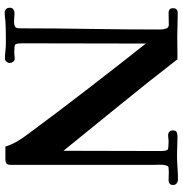

<svg xmlns="http://www.w3.org/2000/svg" viewBox="0 -777 780 820"><g transform="rotate(90 390.0 -367.0)"><path d="M770 -716Q770 -697 748 -697Q740 -697 732 -697.5Q724 -698 716 -698Q712 -698 707 -697.5Q702 -697 697 -697Q689 -697 686 -685Q683 -673 683.5 -658.5Q684 -644 684 -638V-21Q684 -11 679 -5.5Q674 0 660 0Q647 0 630.5 0Q614 0 606 0Q598 -26 584 -50Q570 -74 553 -96Q511 -153 461.5 -218.5Q412 -284 360.5 -351Q309 -418 259 -481.5Q209 -545 166 -600Q166 -468 165.5 -336Q165 -204 165 -72Q165 -44 172 -41Q179 -38 206 -38Q212 -38 218.5 -39Q225 -40 231 -40Q239 -40 244 -33Q249 -26 249 -18Q249 -12 243.5 -5Q238 2 231 2Q215 2 198.5 0Q182 -2 165 -2H134Q118 -2 101.5 -1.5Q85 -1 69 0Q61 1 52.5 2Q44 3 36 3Q13 3 13 -20Q13 -29 20 -34Q27 -39 35 -39Q44 -39 53.5 -38Q63 -37 72 -37Q87 -37 94 -41.5Q101 -46 101 -62Q101 -212 103.5 -361.5Q106 -511 106 -661Q106 -672 102.5 -685Q99 -698 85 -698Q73 -698 60.5 -697.5Q48 -697 35 -697Q15 -697 15 -716Q15 -736 36 -736Q62 -736 87.5 -735Q113 -734 138 -734Q162 -734 185.5 -734.5Q209 -735 233 -735Q329 -611 428 -489.5Q527 -368 624 -248Q624 -351 624.5 -455Q625 -559 625 -662Q625 -691 617.5 -694Q610 -697 583 -697Q577 -697 571 -696Q565 -695 559 -695Q537 -695 537 -716Q537 -729 545.5 -732Q554 -735 564 -735Q584 -735 603.5 -734Q623 -733 642 -733Q668 -733 695 -735Q722 -737 747 -737Q756 -737 763 -731.5Q770 -726 770 -716Z"/></g></svg>

Font: l_WÎãfOS
Style: ^8Ä
Weight: 700
Designer: LiuPeng
Version: Version 1.3